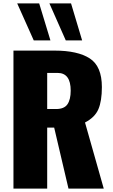

<svg xmlns="http://www.w3.org/2000/svg" viewBox="-20 -1107 664 1127"><path d="M178 -870 81 -1087H210L276 -870ZM366 -870 270 -1087H397L462 -870ZM59 0V-810H300Q436 -810 507 -764Q578 -718 578 -596Q578 -514 557.5 -466Q537 -418 479 -388L589 0H382L298 -358H257V0ZM257 -467H309Q357 -467 376 -495Q395 -523 395 -575Q395 -679 318 -679H257Z"/></svg>

Font: Oswald Heavy
Style: Regular
Weight: 400
Designer: Vernon Adams
Foundry: Vernon Adams
Version: Version 4.101